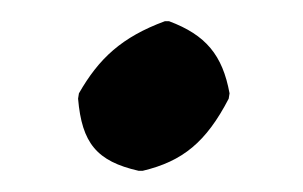

<svg xmlns="http://www.w3.org/2000/svg" viewBox="-20 -141 286 181"><path d="M53.6 -48C57.2 -6 71.2 11 110.6 20H114.6C152.2 11 174.3 -7 195.6 -48L196.4 -53C189.8 -89 174.1 -108 139.4 -121H135.4C94.8 -106 73.3 -86 54.4 -53Z"/></svg>

Font: Linux Biolinum O 
Style: Bold Italic
Weight: 700
Designer: Philipp H. Poll
Foundry: Philipp H. Poll
Version: Version 1.3.2